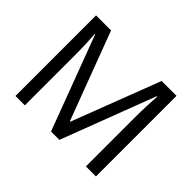

<svg xmlns="http://www.w3.org/2000/svg" viewBox="-148 -958 1203 1203"><g transform="rotate(45 453.5 -357.0)"><path d="M412 0 177 -626H173Q176 -595 178 -542.5Q180 -490 180 -433V0H97V-714H230L450 -129H454L678 -714H810V0H721V-439Q721 -491 723.5 -542Q726 -593 728 -625H724L486 0Z"/></g></svg>

Font: Noto Sans Kaithi
Style: Regular
Weight: 400
Designer: Monotype Design Team
Foundry: Monotype Imaging Inc.
Version: Version 2.005; ttfautohint (v1.8.4.7-5d5b)